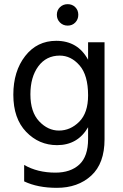

<svg xmlns="http://www.w3.org/2000/svg" viewBox="-20 -710 589 922"><path d="M341.5 -602Q327 -587 305 -587Q283 -587 268 -602Q253 -617 253 -639Q253 -661 268 -675.5Q283 -690 305 -690Q327 -690 341.5 -675.5Q356 -661 356 -639Q356 -617 341.5 -602ZM263 -83Q318 -83 360.5 -125.5Q403 -168 403 -252Q403 -349 362 -396Q321 -443 267 -443Q202 -443 164 -391.5Q126 -340 126 -257Q126 -172 168 -127.5Q210 -83 263 -83ZM403 -507H482V-41Q482 75 418 133.5Q354 192 253 192Q161 192 96 161V82Q160 119 246 119Q319 119 361 80Q403 41 403 -42V-99Q353 -13 254 -13Q167 -13 105.5 -77Q44 -141 44 -255Q44 -368 101 -441Q158 -514 250 -514Q354 -514 403 -423Z"/></svg>

Font: Hind Regular
Style: Regular
Weight: 400
Designer: Manushi Parikh, Satya Rajpurohit
Foundry: Indian Type Foundry
Version: Version 1.201;PS 1.0;hotconv 1.0.78;makeotf.lib2.5.61930; tt